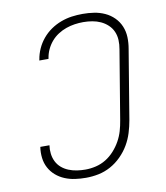

<svg xmlns="http://www.w3.org/2000/svg" viewBox="-84 -813 768 890"><g transform="rotate(-10 300.0 -367.5)"><path d="M249 8Q223 8 198 4.5Q173 1 150 -8.5Q127 -18 108.5 -34Q90 -50 78.5 -71.5Q67 -93 64 -118.5Q61 -144 65 -170H108Q105 -150 107.5 -130Q110 -110 118.5 -93Q127 -76 141.5 -63.5Q156 -51 174.5 -43.5Q193 -36 213 -33Q233 -30 253 -30Q278 -30 303 -36Q328 -42 350 -55.5Q372 -69 390 -89Q408 -109 420.5 -131.5Q433 -154 440 -178Q447 -202 451 -227L505 -552Q509 -574 508 -595Q507 -616 499 -634.5Q491 -653 476 -667Q461 -681 442.5 -689.5Q424 -698 403 -701.5Q382 -705 361 -705Q341 -705 320.5 -702Q300 -699 280 -692Q260 -685 241.5 -673Q223 -661 209 -644.5Q195 -628 186 -608.5Q177 -589 174 -569L173 -565H130L131 -570Q135 -595 146 -619.5Q157 -644 174.5 -665Q192 -686 214.5 -701.5Q237 -717 262.5 -726.5Q288 -736 313.5 -739.5Q339 -743 365 -743Q392 -743 418.5 -739Q445 -735 469 -724Q493 -713 511.5 -694.5Q530 -676 540 -652Q550 -628 551 -601Q552 -574 547 -546L493 -220Q488 -191 479 -162Q470 -133 454.5 -106.5Q439 -80 416 -57Q393 -34 365.5 -19Q338 -4 308.5 2Q279 8 249 8Z"/></g></svg>

Font: Iosevka Aile Extralight
Style: Italic
Weight: 200
Italic angle: -9°
Designer: Belleve Invis
Foundry: Belleve Invis
Version: Version 31.1.0; ttfautohint (v1.8.4)